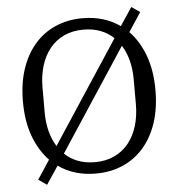

<svg xmlns="http://www.w3.org/2000/svg" viewBox="-55 -793 825 889"><g transform="rotate(-5 358.0 -349.0)"><path d="M89 17 147 -71Q101 -119 75.5 -188.5Q50 -258 50 -349Q50 -433 72 -499.5Q94 -566 134.5 -613Q175 -660 232 -685Q289 -710 358 -710Q459 -710 532 -658L588 -742L627 -715L569 -627Q615 -579 640.5 -509.5Q666 -440 666 -349Q666 -265 644 -198.5Q622 -132 581.5 -85Q541 -38 484 -13Q427 12 358 12Q257 12 184 -40L128 44ZM498 -605Q472 -630 437 -643.5Q402 -657 358 -657Q307 -657 267.5 -638.5Q228 -620 201 -586.5Q174 -553 160 -507Q146 -461 146 -406V-292Q146 -196 187 -131ZM358 -41Q409 -41 448.5 -59.5Q488 -78 515 -111.5Q542 -145 556 -191Q570 -237 570 -292V-406Q570 -502 529 -567L218 -93Q244 -68 279 -54.5Q314 -41 358 -41Z"/></g></svg>

Font: IBM Plex Serif
Style: Regular
Weight: 400
Designer: Mike Abbink, Paul van der Laan, Pieter van Rosmalen
Foundry: Bold Monday
Version: Version 3.001